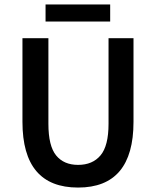

<svg xmlns="http://www.w3.org/2000/svg" viewBox="-20 -824 695 856"><path d="M328.1 12.2Q80.1 12.2 80.1 -280.8V-653.8H195.8V-272Q195.8 -173.3 230.2 -131.1Q264.6 -88.9 328.1 -88.9Q392.6 -88.9 428.2 -131.3Q463.9 -173.8 463.9 -272V-653.8H575.2V-280.8Q575.2 12.2 328.1 12.2ZM183.1 -728V-804.2H471.2V-728Z"/></svg>

Font: Source Sans 3 Semibold
Style: Regular
Weight: 600
Designer: Paul D. Hunt
Foundry: Adobe
Version: Version 3.052;hotconv 1.1.0;makeotfexe 2.6.0